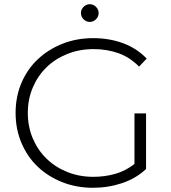

<svg xmlns="http://www.w3.org/2000/svg" viewBox="-20 -886 813 911"><path d="M673 -84Q625 -39 559 -17Q493 5 421 5Q342 5 274.5 -22Q207 -49 158 -96Q109 -143 81.5 -208.5Q54 -274 54 -350Q54 -427 81.5 -492Q109 -557 158.5 -604Q208 -651 275.5 -678Q343 -705 422 -705Q499 -705 564 -681Q629 -657 676 -608L640 -570Q595 -615 541 -634Q487 -653 424 -653Q357 -653 299.5 -630Q242 -607 200.5 -566.5Q159 -526 135.5 -470.5Q112 -415 112 -350Q112 -285 135.5 -229.5Q159 -174 200.5 -133.5Q242 -93 299 -70Q356 -47 423 -47Q477 -47 526.5 -61Q576 -75 618 -108V-348H673ZM406 -782Q389 -782 376.5 -794.5Q364 -807 364 -824Q364 -841 376.5 -853.5Q389 -866 406 -866Q423 -866 435.5 -853.5Q448 -841 448 -824Q448 -807 435.5 -794.5Q423 -782 406 -782Z"/></svg>

Font: Montserrat-Alt1 Light
Style: Regular
Weight: 300
Designer: Differentunic
Foundry: Differentunic
Version: Version 7.222